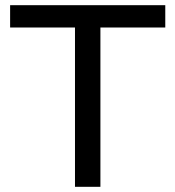

<svg xmlns="http://www.w3.org/2000/svg" viewBox="-20 -720 675 740"><path d="M269 0H367V-614H617V-700H19V-614H269Z"/></svg>

Font: Uncut Sans Medium
Style: Regular
Weight: 500
Designer: Kasper Nordkvist
Foundry: UNCUT.wtf
Version: Version 1.304;Glyphs 3.2 (3246)